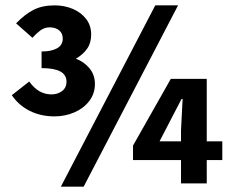

<svg xmlns="http://www.w3.org/2000/svg" viewBox="-20 -684 858 716"><path d="M183 -250Q132 -250 91 -270.5Q50 -291 24 -329L89 -380Q107 -355 127.5 -343.5Q148 -332 172 -332Q195 -332 211.5 -344.5Q228 -357 228 -379Q228 -405 205 -417.5Q182 -430 135 -430V-492Q172 -492 193 -504Q214 -516 214 -540Q214 -560 200.5 -571Q187 -582 165 -582Q146 -582 130.5 -570.5Q115 -559 101 -543L40 -597Q73 -631 105.5 -647.5Q138 -664 184 -664Q220 -664 251 -651Q282 -638 301 -613.5Q320 -589 320 -555Q320 -524 305 -502.5Q290 -481 263 -465Q293 -454 313.5 -429.5Q334 -405 334 -371Q334 -335 313 -307.5Q292 -280 257.5 -265Q223 -250 183 -250ZM207 12 559 -664H644L292 12ZM655 0V-198L661 -315H657L617 -238L575 -157H809V-87H476V-141L617 -390H751V0Z"/></svg>

Font: Source Sans 3
Style: Bold
Weight: 700
Designer: Paul D. Hunt
Foundry: Adobe
Version: Version 3.052;hotconv 1.1.0;makeotfexe 2.6.0